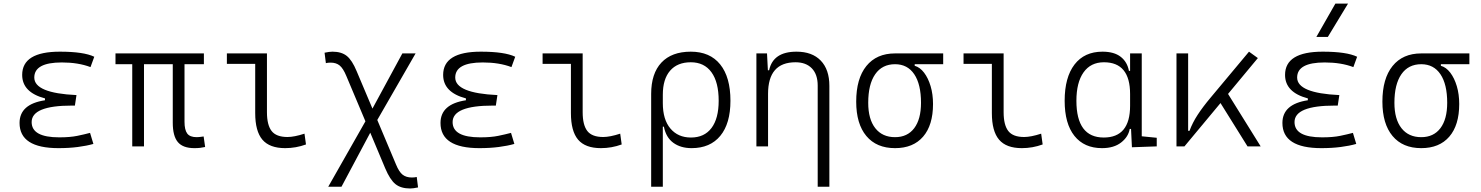

<svg xmlns="http://www.w3.org/2000/svg" viewBox="-20 -815 8243 1069"><path d="M305.7 9.8Q88.9 9.8 88.9 -130.4Q88.9 -235.4 230.5 -256.8V-267.1Q103.5 -300.8 103.5 -397.9Q103.5 -527.3 313.5 -527.3Q446.3 -527.3 504.9 -499L483.9 -441.4Q415.5 -467.3 324.2 -467.3Q170.9 -467.3 170.9 -383.3Q170.9 -296.4 405.8 -285.6L397 -227.1H379.9Q156.2 -227.1 156.2 -135.3Q156.2 -50.3 309.6 -50.3Q370.1 -50.3 410.2 -58.6Q450.2 -66.9 481.4 -75.2L500 -13.7Q462.4 -2.9 413.3 3.4Q364.3 9.8 305.7 9.8Z M1062 9.8Q998.5 9.8 970.2 -23.9Q941.9 -57.6 941.9 -131.8V-457.5H781.7V0H716.3V-457.5H623V-517.6H1115.2V-457.5H1007.3V-136.7Q1007.3 -91.8 1022.5 -71.5Q1037.6 -51.3 1074.7 -51.3Q1081.5 -51.3 1090.8 -52.2Q1100.1 -53.2 1113.8 -55.2L1122.1 3.4Q1106.9 6.8 1093.5 8.3Q1080.1 9.8 1062 9.8Z M1567.9 9.8Q1481 9.8 1440.9 -37.4Q1400.9 -84.5 1400.9 -185.5V-459.5H1243.2V-517.6H1466.3V-190.4Q1466.3 -119.1 1492.2 -85.7Q1518.1 -52.2 1580.6 -52.2Q1618.2 -52.2 1675.3 -70.8L1683.6 -10.7Q1627.4 9.8 1567.9 9.8Z M2263.7 234.4Q2211.9 234.4 2181.6 210Q2151.4 185.5 2124.5 121.6L2041.5 -76.2L1881.3 224.6H1807.6L2014.6 -139.6L1908.2 -392.1Q1890.6 -434.6 1871.1 -450.4Q1851.6 -466.3 1821.3 -466.3Q1804.2 -466.3 1794.4 -463.4L1787.1 -521.5Q1814 -527.3 1831.1 -527.3Q1880.9 -527.3 1910.6 -503.7Q1940.4 -480 1965.8 -418.5L2053.7 -210.4L2220.2 -517.6H2293.9L2080.6 -147L2184.6 100.1Q2201.7 142.1 2221.7 157.7Q2241.7 173.3 2273.4 173.3Q2287.6 173.3 2300.3 170.4L2307.6 228.5Q2280.8 234.4 2263.7 234.4Z M2649.4 9.8Q2432.6 9.8 2432.6 -130.4Q2432.6 -235.4 2574.2 -256.8V-267.1Q2447.3 -300.8 2447.3 -397.9Q2447.3 -527.3 2657.2 -527.3Q2790 -527.3 2848.6 -499L2827.6 -441.4Q2759.3 -467.3 2668 -467.3Q2514.6 -467.3 2514.6 -383.3Q2514.6 -296.4 2749.5 -285.6L2740.7 -227.1H2723.6Q2500 -227.1 2500 -135.3Q2500 -50.3 2653.3 -50.3Q2713.9 -50.3 2753.9 -58.6Q2793.9 -66.9 2825.2 -75.2L2843.8 -13.7Q2806.2 -2.9 2757.1 3.4Q2708 9.8 2649.4 9.8Z M3325.7 9.8Q3238.8 9.8 3198.7 -37.4Q3158.7 -84.5 3158.7 -185.5V-459.5H3001V-517.6H3224.1V-190.4Q3224.1 -119.1 3250 -85.7Q3275.9 -52.2 3338.4 -52.2Q3376 -52.2 3433.1 -70.8L3441.4 -10.7Q3385.3 9.8 3325.7 9.8Z M3830.6 9.8Q3769.5 9.8 3728.8 -20Q3688 -49.8 3676.3 -109.9H3670.4V224.6H3605.5V-292Q3605.5 -405.8 3662.6 -466.6Q3719.7 -527.3 3826.2 -527.3Q3932.6 -527.3 3989.7 -456.5Q4046.9 -385.7 4046.9 -253.9Q4046.9 -127.4 3990.5 -58.8Q3934.1 9.8 3830.6 9.8ZM3670.4 -240.7Q3670.4 -149.4 3712.6 -99.4Q3754.9 -49.3 3827.1 -49.3Q3901.4 -49.3 3941.4 -102.3Q3981.4 -155.3 3981.4 -253.9Q3981.4 -357.4 3941.2 -412.8Q3900.9 -468.3 3826.2 -468.3Q3751.5 -468.3 3710.9 -421.4Q3670.4 -374.5 3670.4 -287.6Z M4532.7 224.6V-338.4Q4532.7 -400.9 4500 -434.6Q4467.3 -468.3 4409.2 -468.3Q4256.3 -468.3 4256.3 -292.5V0H4191.4V-517.6H4250.5L4255.4 -423.8H4262.2Q4284.2 -527.3 4414.6 -527.3Q4502 -527.3 4549.8 -477.5Q4597.7 -427.7 4597.7 -336.9V224.6Z M4963.4 9.8Q4859.9 9.8 4803.5 -57.9Q4747.1 -125.5 4747.1 -249Q4747.1 -377.4 4803.7 -447.5Q4860.4 -517.6 4963.4 -517.6H5231.4V-457.5H5072.8V-448.7Q5102.1 -440.4 5125 -410.4Q5147.9 -380.4 5161.4 -335.2Q5174.8 -290 5174.8 -235.8Q5174.8 -118.2 5119.6 -54.2Q5064.5 9.8 4963.4 9.8ZM4963.4 -51.3Q5032.2 -51.3 5070.1 -101.3Q5107.9 -151.4 5107.9 -242.7Q5107.9 -345.7 5070.3 -401.6Q5032.7 -457.5 4963.4 -457.5Q4891.6 -457.5 4852.8 -401.6Q4814 -345.7 4814 -242.7Q4814 -151.4 4853.3 -101.3Q4892.6 -51.3 4963.4 -51.3Z M5669.4 9.8Q5582.5 9.8 5542.5 -37.4Q5502.4 -84.5 5502.4 -185.5V-459.5H5344.7V-517.6H5567.9V-190.4Q5567.9 -119.1 5593.8 -85.7Q5619.6 -52.2 5682.1 -52.2Q5719.7 -52.2 5776.9 -70.8L5785.2 -10.7Q5729 9.8 5669.4 9.8Z M6115.7 9.8Q6016.6 9.8 5962.2 -58.3Q5907.7 -126.5 5907.7 -253.9Q5907.7 -384.3 5962.6 -455.8Q6017.6 -527.3 6118.2 -527.3Q6183.1 -527.3 6219.7 -498.8Q6256.3 -470.2 6265.6 -420.4H6272V-517.6H6336.9V-56.2L6420.4 -47.9V0L6282.2 4.9L6277.3 -97.2H6270Q6262.2 -52.7 6221.9 -21.5Q6181.6 9.8 6115.7 9.8ZM6272 -226.1V-291.5Q6272 -468.3 6126.5 -468.3Q6052.7 -468.3 6012.9 -412.1Q5973.1 -356 5973.1 -253.9Q5973.1 -49.3 6125.5 -49.3Q6272 -49.3 6272 -226.1Z M6530.3 0V-517.6H6595.2V-86.9H6603Q6619.1 -130.9 6647.9 -175.3Q6676.8 -219.7 6721.2 -272.5L6934.1 -527.3L6983.4 -491.7L6817.4 -292L6999 0H6925.8L6775.4 -241.2L6574.7 0Z M7336.9 9.8Q7120.1 9.8 7120.1 -130.4Q7120.1 -235.4 7261.7 -256.8V-267.1Q7134.8 -300.8 7134.8 -397.9Q7134.8 -527.3 7344.7 -527.3Q7477.5 -527.3 7536.1 -499L7515.1 -441.4Q7446.8 -467.3 7355.5 -467.3Q7202.1 -467.3 7202.1 -383.3Q7202.1 -296.4 7437 -285.6L7428.2 -227.1H7411.1Q7187.5 -227.1 7187.5 -135.3Q7187.5 -50.3 7340.8 -50.3Q7401.4 -50.3 7441.4 -58.6Q7481.4 -66.9 7512.7 -75.2L7531.2 -13.7Q7493.7 -2.9 7444.6 3.4Q7395.5 9.8 7336.9 9.8ZM7309.1 -609.4 7415 -794.9H7485.4L7373 -609.4Z M7893.1 9.8Q7789.6 9.8 7733.2 -57.9Q7676.8 -125.5 7676.8 -249Q7676.8 -377.4 7733.4 -447.5Q7790 -517.6 7893.1 -517.6H8161.1V-457.5H8002.4V-448.7Q8031.7 -440.4 8054.7 -410.4Q8077.6 -380.4 8091.1 -335.2Q8104.5 -290 8104.5 -235.8Q8104.5 -118.2 8049.3 -54.2Q7994.1 9.8 7893.1 9.8ZM7893.1 -51.3Q7961.9 -51.3 7999.8 -101.3Q8037.6 -151.4 8037.6 -242.7Q8037.6 -345.7 8000 -401.6Q7962.4 -457.5 7893.1 -457.5Q7821.3 -457.5 7782.5 -401.6Q7743.7 -345.7 7743.7 -242.7Q7743.7 -151.4 7783 -101.3Q7822.3 -51.3 7893.1 -51.3Z"/></svg>

Font: CaskaydiaMono NF Light
Style: Regular
Weight: 300
Designer: Aaron Bell
Foundry: Saja Typeworks
Version: Version 2111.001; ttfautohint (v1.8.4);Nerd Fonts 3.1.1